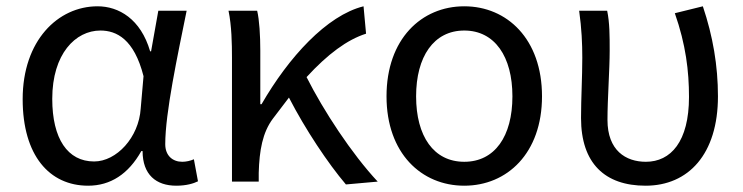

<svg xmlns="http://www.w3.org/2000/svg" viewBox="-20 -577 2362 610"><path d="M260 13C331 13 388 -24 429 -97H433C433 -22 476 13 540 13C572 13 595 6 609 -1L596 -71C585 -66 571 -63 559 -63C529 -63 505 -82 505 -119C505 -218 544 -400 573 -543H483L460 -414H457C427 -517 357 -557 290 -557C164 -557 52 -448 52 -262C52 -83 137 13 260 13ZM279 -64C195 -64 146 -136 146 -263C146 -406 220 -480 299 -480C350 -480 406 -453 436 -335L427 -232C421 -140 350 -64 279 -64Z M1079 9 1180 0C1097 -89 1008 -225 954 -332C1021 -405 1083 -451 1143 -470L1135 -557C1018 -528 897 -395 811 -246H807V-416C807 -464 804 -514 797 -543H706C716 -495 717 -438 717 -394V0H802V-28C804 -99 814 -156 847 -200L898 -267C950 -166 1022 -58 1079 9Z M1455 13C1591 13 1702 -90 1702 -271C1702 -453 1591 -557 1455 -557C1319 -557 1208 -453 1208 -271C1208 -90 1319 13 1455 13ZM1455 -63C1358 -63 1302 -144 1302 -271C1302 -397 1358 -480 1455 -480C1552 -480 1608 -397 1608 -271C1608 -144 1552 -63 1455 -63Z M2031 13C2167 13 2261 -87 2261 -271C2261 -368 2245 -462 2213 -557L2124 -535C2159 -435 2169 -351 2169 -269C2169 -127 2111 -63 2032 -63C1968 -63 1910 -99 1910 -196C1910 -263 1917 -356 1917 -416C1917 -464 1917 -505 1909 -543H1820C1828 -486 1830 -438 1830 -394C1830 -330 1826 -266 1826 -202C1826 -58 1902 13 2031 13Z"/></svg>

Font: Source Han Sans JP
Style: Regular
Weight: 400
Designer: Ryoko NISHIZUKA 西塚涼子 (kana, bopomofo & ideographs); Paul D. Hunt (Latin, Greek & Cyrillic); Sandoll Communications 산돌커뮤니
Foundry: Adobe
Version: Version 2.004;hotconv 1.0.118;makeotfexe 2.5.65603